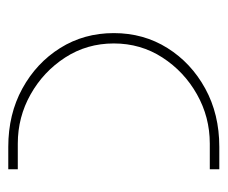

<svg xmlns="http://www.w3.org/2000/svg" viewBox="-63 -487 550 464"><g transform="rotate(90 212.0 -255.0)"><path d="M335 0Q256 0 194 -34Q132 -68 96 -125.5Q60 -183 60 -255Q60 -327 96 -384.5Q132 -442 194 -476Q256 -510 335 -510H389V-487H327Q263 -487 208 -456Q153 -425 119 -372.5Q85 -320 85 -255Q85 -190 119 -137.5Q153 -85 208 -54Q263 -23 327 -23H389V0Z"/></g></svg>

Font: MuseoModerno SemiBold Thin
Style: Regular
Weight: 250
Version: Version 1.001